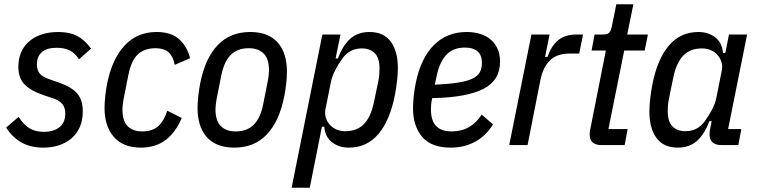

<svg xmlns="http://www.w3.org/2000/svg" viewBox="-20 -680 3555 900"><path d="M184 12Q123 12 80 -12.5Q37 -37 9 -82L67 -132Q92 -94 119.5 -78Q147 -62 186 -62Q231 -62 258.5 -83.5Q286 -105 286 -148Q286 -175 272.5 -192Q259 -209 229 -219L187 -233Q122 -255 94 -285.5Q66 -316 66 -367Q66 -402 78 -432Q90 -462 113.5 -483.5Q137 -505 172 -517.5Q207 -530 254 -530Q306 -530 341.5 -511.5Q377 -493 407 -452L350 -402Q332 -431 307 -443.5Q282 -456 246 -456Q199 -456 176 -435.5Q153 -415 153 -378Q153 -352 165.5 -336Q178 -320 210 -309L253 -294Q285 -283 307 -270Q329 -257 342.5 -241Q356 -225 362 -204.5Q368 -184 368 -157Q368 -117 354.5 -85.5Q341 -54 316.5 -32.5Q292 -11 258 0.5Q224 12 184 12Z M640 12Q597 12 565 -1.5Q533 -15 512 -40Q491 -65 480.5 -98.5Q470 -132 470 -173Q470 -199 473.5 -231Q477 -263 483 -292Q506 -404 564.5 -467Q623 -530 714 -530Q783 -530 820.5 -495.5Q858 -461 871 -407L799 -376Q791 -417 769.5 -435.5Q748 -454 709 -454Q658 -454 626.5 -425.5Q595 -397 581 -325L559 -214Q557 -202 555.5 -190Q554 -178 554 -167Q554 -113 578.5 -88.5Q603 -64 647 -64Q695 -64 722.5 -89.5Q750 -115 764 -161L832 -127Q803 -59 756 -23.5Q709 12 640 12Z M1078 12Q1033 12 1000.5 -1.5Q968 -15 947 -40Q926 -65 916 -98.5Q906 -132 906 -173Q906 -199 909.5 -231Q913 -263 919 -292Q942 -407 1000.5 -468.5Q1059 -530 1153 -530Q1198 -530 1230.5 -516.5Q1263 -503 1284 -478Q1305 -453 1315 -419Q1325 -385 1325 -345Q1325 -319 1321.5 -287Q1318 -255 1312 -226Q1289 -111 1230.5 -49.5Q1172 12 1078 12ZM1085 -64Q1138 -64 1169.5 -95.5Q1201 -127 1214 -193L1236 -304Q1238 -316 1239.5 -328Q1241 -340 1241 -350Q1241 -404 1216 -429Q1191 -454 1146 -454Q1093 -454 1061.5 -422.5Q1030 -391 1017 -325L995 -214Q993 -202 991.5 -190Q990 -178 990 -168Q990 -114 1015 -89Q1040 -64 1085 -64Z M1491 -518H1576L1553 -406H1564Q1587 -468 1622.5 -499Q1658 -530 1712 -530Q1778 -530 1811.5 -485Q1845 -440 1845 -361Q1845 -333 1841 -299Q1837 -265 1831 -234Q1808 -116 1754 -52Q1700 12 1615 12Q1569 12 1536.5 -13Q1504 -38 1500 -86H1489L1432 200H1347ZM1599 -65Q1654 -65 1686 -98.5Q1718 -132 1732 -197L1754 -303Q1757 -319 1758 -334Q1759 -349 1759 -360Q1759 -408 1737 -430.5Q1715 -453 1676 -453Q1619 -453 1585 -406Q1566 -380 1551 -350.5Q1536 -321 1531 -295L1505 -165Q1502 -147 1507 -129.5Q1512 -112 1524 -97.5Q1536 -83 1555 -74Q1574 -65 1599 -65Z M2092 12Q2002 12 1959 -38.5Q1916 -89 1916 -173Q1916 -199 1919.5 -231Q1923 -263 1929 -292Q1953 -408 2014 -469Q2075 -530 2168 -530Q2201 -530 2229.5 -521.5Q2258 -513 2279 -495.5Q2300 -478 2312 -452Q2324 -426 2324 -391Q2324 -303 2245.5 -263Q2167 -223 2006 -220Q2002 -203 2001 -190.5Q2000 -178 2000 -168Q2000 -114 2024.5 -89Q2049 -64 2097 -64Q2144 -64 2179 -84.5Q2214 -105 2238 -143L2291 -97Q2258 -43 2207 -15.5Q2156 12 2092 12ZM2159 -457Q2105 -457 2073.5 -424.5Q2042 -392 2028 -329L2018 -283Q2083 -286 2125.5 -292.5Q2168 -299 2193.5 -311Q2219 -323 2229 -341Q2239 -359 2239 -385Q2239 -457 2159 -457Z M2367 0 2471 -518H2556L2535 -413H2546Q2565 -466 2597 -492Q2629 -518 2680 -518H2713L2695 -429H2650Q2591 -429 2558 -397Q2525 -365 2513 -304L2453 0Z M2799 0Q2744 0 2744 -50Q2744 -58 2745 -65Q2746 -72 2748 -80L2820 -443H2753L2767 -518H2802Q2827 -518 2835.5 -526.5Q2844 -535 2849 -561L2869 -660H2949L2920 -518H3017L3002 -443H2906L2832 -75H2922L2908 0Z M3362 0Q3306 0 3306 -51Q3306 -59 3307 -66.5Q3308 -74 3310 -82L3316 -112H3305Q3282 -50 3246.5 -19Q3211 12 3157 12Q3091 12 3057.5 -33Q3024 -78 3024 -157Q3024 -185 3028 -219Q3032 -253 3038 -284Q3061 -402 3115 -466Q3169 -530 3254 -530Q3300 -530 3332.5 -505Q3365 -480 3369 -432H3380L3397 -518H3482L3393 -75H3455L3441 0ZM3193 -65Q3250 -65 3284 -112Q3303 -138 3318 -167Q3333 -196 3338 -222L3364 -353Q3367 -371 3362 -388.5Q3357 -406 3345 -420.5Q3333 -435 3314 -444Q3295 -453 3270 -453Q3215 -453 3183 -419.5Q3151 -386 3137 -321L3115 -214Q3112 -199 3111 -184Q3110 -169 3110 -158Q3110 -110 3132 -87.5Q3154 -65 3193 -65Z"/></svg>

Font: IBM Plex Sans Cond Text
Style: Italic
Weight: 450
Width: 3
Italic angle: -11°
Designer: Mike Abbink, Paul van der Laan, Pieter van Rosmalen
Foundry: Bold Monday
Version: Version 1.3